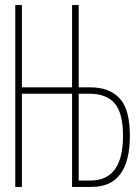

<svg xmlns="http://www.w3.org/2000/svg" viewBox="-20 -734 540 754"><path d="M66 0V-366H263V0H340Q490 0 490 -201Q490 -305 449.5 -348Q409 -391 335 -391H289V-714H263V-391H66V-714H40V0ZM289 -366H330Q398 -366 430.5 -328Q463 -290 463 -200Q463 -25 335 -25H289Z"/></svg>

Font: Noto Sans Mono UI Condensed Thin
Style: Regular
Weight: 250
Width: 3
Designer: Monotype Design team
Foundry: Monotype Imaging Inc.
Version: 1.000